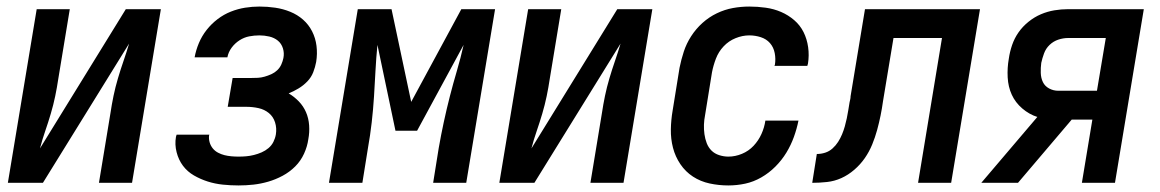

<svg xmlns="http://www.w3.org/2000/svg" viewBox="-20 -558 3540 586"><path d="M4 0 92 -530H193L158 -318Q154 -291 148.5 -264.5Q143 -238 135 -211Q127 -184 118 -158Q109 -132 102 -105L364 -530H471L383 0H282L317 -212Q321 -239 326.5 -265.5Q332 -292 340 -319Q348 -346 357 -372Q366 -398 374 -425L111 0Z M708 8Q684 8 660 5.5Q636 3 614 -4Q592 -11 572 -22.5Q552 -34 538.5 -52Q525 -70 519 -93.5Q513 -117 517 -140Q518 -142 518 -143.5Q518 -145 519 -147H619Q619 -146 618.5 -145.5Q618 -145 618 -144Q617 -133 620 -123Q623 -113 629.5 -105Q636 -97 645.5 -92Q655 -87 665 -84.5Q675 -82 686 -81Q697 -80 708 -80Q720 -80 731.5 -81Q743 -82 755 -85Q767 -88 778.5 -93Q790 -98 799.5 -106Q809 -114 814.5 -125Q820 -136 822 -148Q825 -167 819.5 -184.5Q814 -202 800.5 -213Q787 -224 769 -228Q751 -232 732 -232H675L690 -320H747Q757 -320 767 -320.5Q777 -321 787.5 -324Q798 -327 808 -331.5Q818 -336 826 -343.5Q834 -351 838.5 -361Q843 -371 845 -381Q848 -396 843.5 -410.5Q839 -425 828 -434Q817 -443 802 -446.5Q787 -450 772 -450Q756 -450 740.5 -447Q725 -444 711 -435Q697 -426 687 -412.5Q677 -399 674 -383H574Q578 -405 587 -426.5Q596 -448 610.5 -466.5Q625 -485 644 -499.5Q663 -514 684.5 -522.5Q706 -531 728 -534.5Q750 -538 772 -538Q796 -538 820 -534.5Q844 -531 866 -522Q888 -513 905 -498Q922 -483 932.5 -462.5Q943 -442 946 -418Q949 -394 945 -369Q942 -353 936 -337.5Q930 -322 918 -309.5Q906 -297 891 -288Q876 -279 861 -273Q878 -263 892 -248.5Q906 -234 914 -215.5Q922 -197 923.5 -175.5Q925 -154 921 -133Q918 -111 908 -89Q898 -67 881 -50Q864 -33 842.5 -21.5Q821 -10 798.5 -3.5Q776 3 753.5 5.5Q731 8 708 8Z M984 0 1072 -530H1175L1235 -247L1388 -530H1491L1403 0H1302L1319 -106Q1326 -146 1334.5 -185.5Q1343 -225 1353 -264Q1363 -303 1374.5 -342Q1386 -381 1395 -421L1253 -159H1187L1132 -421Q1128 -381 1126 -342Q1124 -303 1121.5 -263.5Q1119 -224 1114.5 -184.5Q1110 -145 1103 -106L1086 0Z M1504 0 1592 -530H1693L1658 -318Q1654 -291 1648.5 -264.5Q1643 -238 1635 -211Q1627 -184 1618 -158Q1609 -132 1602 -105L1864 -530H1971L1883 0H1782L1817 -212Q1821 -239 1826.5 -265.5Q1832 -292 1840 -319Q1848 -346 1857 -372Q1866 -398 1874 -425L1611 0Z M2203 8Q2174 8 2146 2Q2118 -4 2095 -19Q2072 -34 2056.5 -57Q2041 -80 2034 -107Q2027 -134 2027.5 -163Q2028 -192 2033 -221L2054 -351Q2059 -376 2067 -400.5Q2075 -425 2089.5 -447.5Q2104 -470 2124 -488Q2144 -506 2168 -517.5Q2192 -529 2217 -533.5Q2242 -538 2267 -538Q2292 -538 2317 -534.5Q2342 -531 2364 -521.5Q2386 -512 2404 -496.5Q2422 -481 2432.5 -460Q2443 -439 2446.5 -414Q2450 -389 2446 -364Q2445 -362 2445 -360.5Q2445 -359 2444 -357H2344Q2344 -358 2344 -358.5Q2344 -359 2345 -360Q2348 -378 2344.5 -396Q2341 -414 2330 -426.5Q2319 -439 2302 -444.5Q2285 -450 2267 -450Q2246 -450 2225 -441.5Q2204 -433 2188.5 -416.5Q2173 -400 2165 -379Q2157 -358 2153 -337L2132 -207Q2129 -192 2128.5 -177.5Q2128 -163 2130 -148.5Q2132 -134 2137 -121Q2142 -108 2151.5 -98.5Q2161 -89 2175 -84.5Q2189 -80 2203 -80Q2224 -80 2244.5 -88.5Q2265 -97 2280 -113Q2295 -129 2304 -149Q2313 -169 2316 -190H2417Q2412 -165 2403 -140Q2394 -115 2380 -92Q2366 -69 2346.5 -49.5Q2327 -30 2303.5 -16.5Q2280 -3 2254.5 2.5Q2229 8 2203 8Z M2459 0 2473 -88Q2486 -88 2498.5 -92Q2511 -96 2521 -105Q2531 -114 2538 -125Q2545 -136 2550 -148Q2555 -160 2558.5 -172.5Q2562 -185 2564.5 -197Q2567 -209 2569 -221.5Q2571 -234 2573 -246Q2574 -251 2575 -255Q2576 -259 2576 -264L2620 -530H2971L2883 0H2782L2855 -442H2707L2675 -249Q2672 -227 2667.5 -205Q2663 -183 2657 -161Q2651 -139 2642 -117Q2633 -95 2619.5 -75.5Q2606 -56 2587.5 -40Q2569 -24 2548 -14.5Q2527 -5 2504 -2.5Q2481 0 2459 0Z M2975 0 3146 -201Q3121 -209 3100 -227Q3079 -245 3068 -269Q3057 -293 3055.5 -322Q3054 -351 3059 -379Q3062 -400 3069 -420.5Q3076 -441 3088.5 -459Q3101 -477 3119 -491.5Q3137 -506 3157 -514.5Q3177 -523 3198 -526.5Q3219 -530 3240 -530H3471L3383 0H3282L3314 -193H3251L3087 0ZM3328 -281 3355 -442H3240Q3225 -442 3210 -437Q3195 -432 3183.5 -421Q3172 -410 3166.5 -395Q3161 -380 3158 -366Q3156 -351 3156.5 -335.5Q3157 -320 3163 -307.5Q3169 -295 3182 -288Q3195 -281 3210 -281Z"/></svg>

Font: Iosevka Curly Semibold Oblique
Style: Regular
Weight: 600
Italic angle: -9°
Monospace: yes
Designer: Belleve Invis
Foundry: Belleve Invis
Version: Version 11.1.0; ttfautohint (v1.8.3)